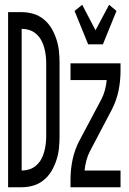

<svg xmlns="http://www.w3.org/2000/svg" viewBox="-20 -786 540 806"><path d="M14 0V-735H71Q96 -735 120 -728Q144 -721 164 -704.5Q184 -688 196.5 -666.5Q209 -645 217 -620.5Q225 -596 227.5 -571Q230 -546 230 -521V-215Q230 -189 227.5 -164Q225 -139 217 -114.5Q209 -90 196.5 -68.5Q184 -47 164 -30.5Q144 -14 120 -7Q96 0 71 0ZM71 -70Q87 -70 103 -75Q119 -80 132 -91.5Q145 -103 153 -117.5Q161 -132 165.5 -148.5Q170 -165 172 -181.5Q174 -198 174 -215V-521Q174 -537 172 -553.5Q170 -570 165.5 -586.5Q161 -603 153 -617.5Q145 -632 132 -643.5Q119 -655 103 -660Q87 -665 71 -665ZM350 -600 293 -740 325 -766 381 -659 438 -766 469 -740 412 -600ZM276 0V-33Q276 -74 284.5 -115Q293 -156 312 -193L405 -368Q415 -387 420.5 -408Q426 -429 428 -450H276V-520H486V-488Q486 -446 477.5 -405Q469 -364 450 -327L358 -152Q348 -133 342.5 -112Q337 -91 335 -70H486V0Z"/></svg>

Font: Iosevka Term Curly
Style: Regular
Weight: 400
Designer: Belleve Invis
Foundry: Belleve Invis
Version: Version 32.3.0